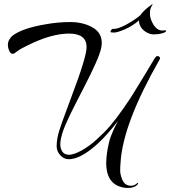

<svg xmlns="http://www.w3.org/2000/svg" viewBox="-20 -744 841 949"><path d="M770 -452Q588 -134 576 58Q574 81 574 99.5Q574 118 584 143Q596 174 628 174Q643 174 652.5 165.5Q662 157 662.5 161.5Q663 166 657 171Q642 185 613 185Q610 185 606 185Q505 177 505 61Q505 15 521 -49Q532 -87 563 -146Q461 -13 375 29Q344 43 320 43Q296 43 278 23.5Q260 4 260 -21.5Q260 -47 267.5 -79.5Q275 -112 334 -268Q408 -463 408 -511Q408 -578 321 -578Q234 -578 117 -520Q79 -502 64.5 -490Q50 -478 43 -478Q32 -478 25.5 -493Q19 -508 19 -522.5Q19 -537 26.5 -549Q34 -561 40 -566Q87 -604 206 -624Q266 -635 328 -635Q390 -635 436.5 -609Q483 -583 483 -532Q483 -520 480 -506Q470 -456 389 -300.5Q308 -145 293 -100.5Q278 -56 278 -32.5Q278 -9 288.5 6Q299 21 321 21Q343 21 380 1.5Q417 -18 456.5 -53.5Q496 -89 524 -121.5Q552 -154 589.5 -207.5Q627 -261 644 -290Q713 -402 741 -450Q751 -467 757.5 -467Q764 -467 768.5 -462.5Q773 -458 770 -452ZM667 -643Q634 -615 597 -599Q560 -583 543 -583Q526 -583 526 -586.5Q526 -590 530 -596Q534 -602 537.5 -601.5Q541 -601 542 -601Q563 -601 600.5 -620.5Q638 -640 673 -668Q687 -688 709.5 -706Q732 -724 734 -724Q736 -724 728.5 -711.5Q721 -699 721 -677.5Q721 -656 732 -634Q752 -593 783 -593Q786 -593 793.5 -594Q801 -595 801 -591Q801 -585 782 -579.5Q763 -574 740.5 -574Q718 -574 698 -588Q667 -610 667 -643Z"/></svg>

Font: Arizonia
Style: Regular
Weight: 400
Designer: Robert E. Leuschke
Foundry: Robert E. Leuschke
Version: Version 1.003